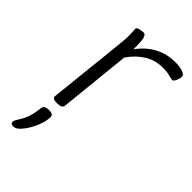

<svg xmlns="http://www.w3.org/2000/svg" viewBox="-230 -604 904 904"><g transform="rotate(45 222.0 -152.0)"><path d="M114 2Q85 2 86 -15L124 -373Q131 -433 131 -466Q131 -482 130 -491Q129 -500 129 -506Q129 -515 144 -518.5Q159 -522 170 -522Q182 -522 187 -502Q192 -482 191 -432Q225 -479 271 -504Q317 -529 374 -529Q404 -529 424 -522Q444 -515 444 -502Q444 -490 437 -474.5Q430 -459 423 -459Q414 -459 397.5 -464Q381 -469 348 -469Q300 -469 259.5 -444Q219 -419 188 -374L151 -16Q149 2 118 2ZM49 225Q43 225 36.5 222.5Q30 220 30 213Q30 202 40 188Q50 174 62 147Q74 120 79 72Q81 51 113 51Q141 51 141 69Q141 92 132 118.5Q123 145 108.5 169.5Q94 194 78.5 209.5Q63 225 49 225Z"/></g></svg>

Font: Asap Expanded Expanded Light
Style: Italic
Weight: 300
Width: 7
Italic angle: -6°
Designer: Pablo Cosgaya
Foundry: Omnibus-Type
Version: Version 3.001; ttfautohint (v1.8.4.7-5d5b)